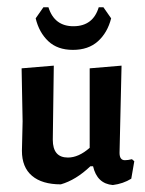

<svg xmlns="http://www.w3.org/2000/svg" viewBox="-20 -510 404 535"><path d="M328 -63.6Q336.4 -63.6 347.7 -66.4L354.2 -60.7L345.8 -12.1Q323.4 1.9 294.4 5.6Q250.5 1.9 239.3 -46.7H231.8Q191.6 -8.4 149.5 3.7Q97.2 3.7 69.2 -20.1Q41.1 -43.9 41.1 -89.7L43 -172L40.2 -319.6L129.9 -327.1L127.1 -120.6Q127.1 -71 169.2 -71Q199.1 -71 229.9 -98.1V-319.6L318.7 -327.1L313.1 -84.1Q313.1 -63.6 328 -63.6ZM79.4 -458.9 100.9 -489.7H115Q131.8 -436.4 185.5 -436.9Q239.3 -437.4 255.1 -489.7H268.2L289.7 -458.9Q279.4 -418.7 252.8 -394.9Q226.2 -371 183.2 -371Q140.2 -371 114.5 -395.3Q88.8 -419.6 79.4 -458.9Z"/></svg>

Font: Gurajada
Style: Regular
Weight: 400
Designer: Purushoth Kumar Guthula
Foundry: SiliconAndhra, USA.
Version: Version 1.0.3; ttfautohint (v1.2.42-39fb)